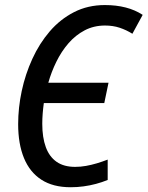

<svg xmlns="http://www.w3.org/2000/svg" viewBox="-20 -745 595 774"><path d="M264.6 9.8Q193.8 9.8 147 -20.5Q100.1 -50.8 76.7 -107.7Q53.2 -164.6 53.2 -244.6Q53.2 -310.5 67.6 -378.2Q82 -445.8 110.4 -507.8Q138.7 -569.8 180.7 -618.7Q222.7 -667.5 278.3 -696Q334 -724.6 402.8 -724.6Q448.7 -724.6 486.6 -714.8Q524.4 -705.1 555.2 -685.1L513.7 -608.9Q489.7 -624 462.6 -633.1Q435.5 -642.1 403.3 -642.1Q358.4 -642.1 321.5 -622.8Q284.7 -603.5 256.1 -570.6Q227.5 -537.6 207.3 -496.3Q187 -455.1 174.8 -411.6H417.5L400.4 -329.6H156.7Q153.8 -308.6 152.1 -287.4Q150.4 -266.1 150.4 -246.1Q150.4 -190.9 164.6 -152.1Q178.7 -113.3 208 -92.8Q237.3 -72.3 282.7 -72.3Q304.7 -72.3 326.7 -76.2Q348.6 -80.1 370.6 -86.7Q392.6 -93.3 414.1 -101.6V-19.5Q391.6 -10.3 366.9 -3.7Q342.3 2.9 316.9 6.3Q291.5 9.8 264.6 9.8Z"/></svg>

Font: Open Sans SemiCondensed Medium
Style: Italic
Weight: 500
Width: 4
Italic angle: -12°
Designer: Monotype Design Team
Foundry: Monotype Imaging Inc.
Version: Version 3.000